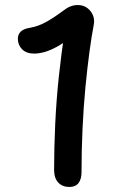

<svg xmlns="http://www.w3.org/2000/svg" viewBox="-20 -731 470 763"><path d="M304 -47Q304 -19 292 -3.5Q280 12 256 12Q228 12 211.5 -5.5Q195 -23 195 -56Q195 -144 199.5 -239.5Q204 -335 214 -428.5Q224 -522 237 -605L265 -585Q232 -559 205 -544.5Q178 -530 156 -524Q134 -518 116 -518Q85 -518 68 -535Q51 -552 51 -577Q51 -594 62 -605Q73 -616 96 -620Q132 -626 164 -644Q196 -662 232 -689Q246 -700 260 -705.5Q274 -711 289 -711Q311 -711 326.5 -699.5Q342 -688 349.5 -670Q357 -652 352 -629Q344 -588 335.5 -525Q327 -462 319.5 -384.5Q312 -307 308 -220.5Q304 -134 304 -47Z"/></svg>

Font: Shantell Sans Medium
Style: Regular
Weight: 500
Designer: Stephen Nixon, Anya Danilova, Shantell Martin
Foundry: Arrow Type
Version: Version 1.011;[c5ecc13dd]